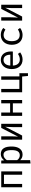

<svg xmlns="http://www.w3.org/2000/svg" viewBox="2005 -2583 790 4840"><g transform="rotate(-90 2400.0 -163.0)"><path d="M416 0H500V-527H100V0H184V-458H416Z M936 -538C873 -538 817 -507 779 -453L772 -527H700V212L784 202V-49C820 -9 866 11 924 11C1061 11 1127 -104 1127 -264C1127 -429 1076 -538 936 -538ZM916 -470C999 -470 1036 -401 1036 -264C1036 -124 992 -59 905 -59C855 -59 812 -84 784 -125V-386C813 -428 858 -470 916 -470Z M1700 -527H1595L1376 -103C1376 -110 1384 -198 1384 -280V-527H1300V0H1403L1625 -427C1625 -420 1616 -340 1616 -246V0H1700Z M2216 0H2300V-527H2216V-303H1984V-527H1900V0H1984V-234H2216Z M2894 -69V-527H2810V-70H2578V-527H2494V0H2891L2905 147H2975V-69Z M3167 -234H3521C3522 -245 3523 -261 3523 -279C3523 -439 3441 -538 3308 -538C3168 -538 3079 -422 3079 -263C3079 -99 3166 11 3320 11C3385 11 3451 -12 3500 -50L3461 -106C3414 -75 3374 -59 3320 -59C3239 -59 3171 -112 3167 -234ZM3309 -469C3389 -469 3439 -411 3441 -298H3167C3174 -414 3231 -469 3309 -469Z M3939 -61C3848 -61 3782 -120 3782 -261C3782 -400 3847 -467 3938 -467C3985 -467 4029 -451 4074 -421L4115 -476C4066 -517 4007 -538 3939 -538C3782 -538 3691 -419 3691 -261C3691 -96 3781 11 3939 11C4000 11 4071 -13 4116 -52L4076 -107C4036 -80 3992 -61 3939 -61Z M4700 -527H4595L4376 -103C4376 -110 4384 -198 4384 -280V-527H4300V0H4403L4625 -427C4625 -420 4616 -340 4616 -246V0H4700Z"/></g></svg>

Font: FiraMono Nerd Font
Style: Regular
Weight: 400
Designer: Carrois Corporate & Edenspiekermann AG
Foundry: Carrois Corporate GbR & Edenspiekermann AG
Version: Version 003.206;Nerd Fonts 3.3.0